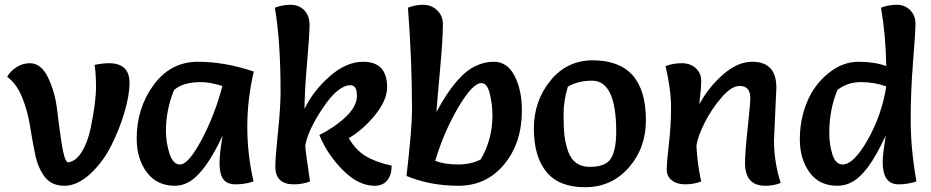

<svg xmlns="http://www.w3.org/2000/svg" viewBox="-20 -770 3889 802"><path d="M10 -449Q23 -473 49 -489.5Q75 -506 105 -506Q152 -506 181 -445.5Q210 -385 218.5 -312Q227 -239 237.5 -170.5Q248 -102 262 -92Q296 -94 321.5 -135.5Q347 -177 359 -236Q381 -344 381 -405Q381 -466 375 -499Q410 -506 435 -506Q521 -506 521 -424Q521 -372 499.5 -299.5Q478 -227 443 -158.5Q408 -90 355 -42Q302 6 249 6Q196 6 167.5 -30.5Q139 -67 127 -124.5Q115 -182 105.5 -243Q96 -304 73 -362Q50 -420 10 -449Z M1040 -471Q1013 -356 1013 -240.5Q1013 -125 1039 -12Q1003 0 965 0Q927 0 912 -22.5Q897 -45 897 -87.5Q897 -130 910 -204Q839 -52 773 -12Q743 6 711 6Q635 6 593 -50.5Q551 -107 551 -191Q551 -319 622 -415.5Q693 -512 806.5 -512Q920 -512 1040 -471ZM909 -411Q856 -427 819 -427Q744 -427 707 -394Q673 -310 673 -223Q673 -177 687.5 -130Q702 -83 732 -83Q767 -83 822 -186Q877 -289 909 -411Z M1252 -315Q1287 -389 1356.5 -450.5Q1426 -512 1497 -512Q1597 -512 1597 -406Q1597 -352 1547.5 -290.5Q1498 -229 1437 -193Q1465 -144 1506.5 -118.5Q1548 -93 1616 -78Q1616 -39 1597.5 -16.5Q1579 6 1545 6Q1477 6 1412 -59.5Q1347 -125 1314 -206Q1378 -238 1424.5 -282Q1471 -326 1471 -370Q1471 -414 1444 -414Q1392 -414 1328.5 -319Q1265 -224 1255 -161Q1257 -132 1275 -12Q1244 0 1207 0Q1130 0 1130 -75Q1130 -111 1141 -216.5Q1152 -322 1152 -386Q1152 -599 1128 -738Q1160 -750 1194 -750Q1228 -750 1250.5 -727.5Q1273 -705 1273 -666Q1273 -627 1262.5 -505Q1252 -383 1252 -315Z M1678 -35Q1701 -234 1701 -309Q1701 -519 1684 -738Q1714 -750 1748 -750Q1782 -750 1806 -727Q1830 -704 1830 -669Q1830 -609 1818 -477.5Q1806 -346 1803 -302Q1885 -456 1966 -494Q2002 -512 2043 -512Q2099 -512 2129.5 -453Q2160 -394 2160 -309Q2160 -173 2086 -83.5Q2012 6 1894.5 6Q1777 6 1678 -35ZM1798 -98Q1838 -83 1893 -83Q1948 -83 1988 -104Q2037 -188 2037 -287Q2037 -334 2026 -378.5Q2015 -423 1991 -423Q1954 -423 1894 -321Q1834 -219 1798 -98Z M2456 -518Q2678 -518 2678 -268Q2678 -151 2606 -69.5Q2534 12 2424 12Q2314 12 2262 -52.5Q2210 -117 2210 -232.5Q2210 -348 2279 -433Q2348 -518 2456 -518ZM2352 -408Q2334 -350 2334 -292Q2334 -234 2338 -202Q2342 -170 2353 -138Q2376 -73 2443.5 -73Q2511 -73 2532.5 -109Q2554 -145 2554 -220Q2554 -433 2453 -433Q2395 -433 2352 -408Z M3223 -404 3213 -184Q3213 -93 3241 -6Q3213 6 3177 6Q3092 6 3092 -89Q3092 -132 3103 -233.5Q3114 -335 3114 -361Q3114 -411 3069 -411Q3036 -411 2994.5 -363.5Q2953 -316 2923.5 -257.5Q2894 -199 2889 -161Q2893 -83 2909 -12Q2877 0 2842.5 0Q2808 0 2786.5 -16.5Q2765 -33 2765 -62.5Q2765 -92 2774 -168.5Q2783 -245 2783 -320.5Q2783 -396 2760 -494Q2792 -506 2828 -506Q2864 -506 2886.5 -485Q2909 -464 2909 -433Q2909 -402 2901 -334Q2939 -405 3000 -458.5Q3061 -512 3122 -512Q3223 -512 3223 -404Z M3660 -738Q3692 -750 3726 -750Q3760 -750 3782 -727.5Q3804 -705 3804 -671.5Q3804 -638 3794 -513.5Q3784 -389 3784 -268.5Q3784 -148 3808 -12Q3772 0 3733 0Q3667 0 3667 -93Q3667 -124 3680 -204Q3638 -115 3605.5 -72Q3573 -29 3542.5 -11.5Q3512 6 3478 6Q3402 6 3361.5 -50Q3321 -106 3321 -188Q3321 -270 3350.5 -342.5Q3380 -415 3439.5 -463.5Q3499 -512 3566 -512Q3633 -512 3682 -494Q3680 -623 3660 -738ZM3682 -409Q3633 -427 3576 -427Q3519 -427 3478 -394Q3444 -313 3444 -213Q3444 -167 3457 -125Q3470 -83 3500 -83Q3546 -83 3604.5 -186Q3663 -289 3682 -409Z"/></svg>

Font: Salsa
Style: Regular
Weight: 400
Designer: John Vargas Beltrn
Foundry: John Vargas Beltran
Version: Version 1.002